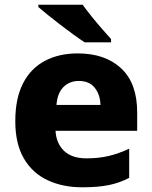

<svg xmlns="http://www.w3.org/2000/svg" viewBox="-20 -786 647 816"><path d="M310 -559Q427 -559 495 -495.5Q563 -432 563 -309V-230H216Q219 -177 252 -145Q285 -113 348 -113Q399 -113 441.5 -123Q484 -133 529 -154V-30Q489 -9 443 0.5Q397 10 329 10Q247 10 182.5 -20Q118 -50 81.5 -112.5Q45 -175 45 -271Q45 -368 78 -432Q111 -496 171 -527.5Q231 -559 310 -559ZM315 -442Q276 -442 250 -416.5Q224 -391 220 -340H407Q406 -383 383 -412.5Q360 -442 315 -442ZM331 -766Q347 -744 369 -716.5Q391 -689 413.5 -663.5Q436 -638 452 -620V-606H340Q320 -619 293 -638.5Q266 -658 237.5 -680Q209 -702 184 -722Q159 -742 143 -756V-766Z"/></svg>

Font: Noto Sans Lao Looped ExtraBold
Style: Regular
Weight: 800
Designer: Mark Frömberg, Ben Mitchell
Foundry: The Fontpad Ltd
Version: Version 1.002; ttfautohint (v1.8.4.7-5d5b)